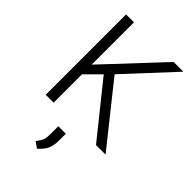

<svg xmlns="http://www.w3.org/2000/svg" viewBox="-285 -817 1201 1201"><g transform="rotate(45 315.0 -217.0)"><path d="M157.7 0H87.9V-710.9H157.7ZM291 -383.8 133.3 -226.6 125 -302.2 249 -433.6 508.3 -710.9H594.7ZM243.7 -359.9 285.6 -416 617.2 0H532.7ZM349.1 144Q349.1 189 335.4 218.3Q321.8 247.6 287.6 277.3L248 249.5Q259.8 233.9 266.6 222.9Q273.4 211.9 276.9 201.7Q280.3 191.4 281.5 178.2Q282.7 165 282.7 145.5V83.5H349.1Z"/></g></svg>

Font: Heebo Light
Style: Regular
Weight: 300
Designer: Oded Ezer
Foundry: Ezer Type House
Version: Version 3.100